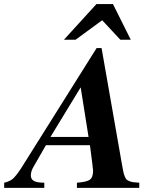

<svg xmlns="http://www.w3.org/2000/svg" viewBox="-51 -908 738 928"><path d="M622.1 -24.9V0H320.8V-24.9Q368.7 -28.3 383.8 -39.8Q398.9 -51.3 398.9 -83Q398.9 -90.8 383.8 -206.1H170.9L112.8 -105Q98.1 -81.5 98.1 -60.1Q98.1 -41.5 113.3 -33.2Q128.4 -24.9 163.1 -24.9V0H-30.8V-24.9Q-4.4 -30.8 11 -43.9Q26.4 -57.1 50.8 -94.2L416 -675.8H439.9L539.1 -109.9Q543 -88.4 545.2 -77.4Q547.4 -66.4 552 -55.4Q556.6 -44.4 560.5 -40.5Q564.5 -36.6 574.2 -32.5Q584 -28.3 593.8 -27.3Q603.5 -26.4 622.1 -24.9ZM192.9 -246.1H377L338.9 -485.8ZM530.8 -715.8 442.9 -810.1 314 -715.8H257.8L415 -888.2H495.1L581.1 -715.8Z"/></svg>

Font: Accordance
Style: Bold-Italic
Weight: 700
Italic angle: -11°
Version: Version 1.2 (build January 31, 2020) Miklal Software Solutio